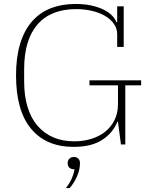

<svg xmlns="http://www.w3.org/2000/svg" viewBox="-20 -730 788 970"><path d="M352 12Q213 12 137 -79.5Q61 -171 61 -349Q61 -440 81.5 -508Q102 -576 141 -621Q180 -666 236 -688Q292 -710 362 -710Q407 -710 442.5 -702Q478 -694 504 -681Q530 -668 546 -651.5Q562 -635 568 -618H572V-698H605V-493H572V-558Q572 -586 555.5 -609.5Q539 -633 511 -649.5Q483 -666 445 -675Q407 -684 365 -684Q237 -684 169.5 -606.5Q102 -529 102 -380V-318Q102 -245 119.5 -188.5Q137 -132 170 -94Q203 -56 249.5 -36Q296 -16 355 -16Q400 -16 440 -28Q480 -40 510 -63.5Q540 -87 558 -122Q576 -157 576 -204V-299H432V-324H693V-299H613V0H591L576 -115H573Q550 -58 496 -23Q442 12 352 12ZM313 220Q333 194 342.5 172Q352 150 357 125H353Q339 125 330.5 117Q322 109 322 95V93Q322 80 330.5 71.5Q339 63 353 63Q367 63 375.5 71.5Q384 80 384 93V96Q384 126 369.5 160Q355 194 332 220H313Z"/></svg>

Font: IBM Plex Serif ExtLt
Style: Regular
Weight: 200
Designer: Mike Abbink, Paul van der Laan, Pieter van Rosmalen
Foundry: Bold Monday
Version: Version 3.001